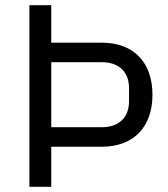

<svg xmlns="http://www.w3.org/2000/svg" viewBox="-20 -718 646 738"><path d="M177 0V-154H371C496 -154 566 -232 566 -354C566 -476 496 -554 371 -554H177V-698H93V0ZM177 -479H371C437 -479 476 -442 476 -379V-329C476 -266 437 -229 371 -229H177Z"/></svg>

Font: IBM Plex Arabic
Style: Regular
Weight: 400
Designer: Mike Abbink, Paul van der Laan, Pieter van Rosmalen, Wael Morcos, Khajak Apelian
Foundry: Bold Monday
Version: Version 1.0